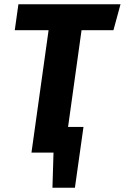

<svg xmlns="http://www.w3.org/2000/svg" viewBox="-20 -713 583 897"><path d="M510 -572H361L298 -120H370L330 164H225L230 0H127L207 -572H49L66 -693H543Z"/></svg>

Font: Fira Sans Condensed
Style: Bold Italic
Weight: 700
Width: 3
Italic angle: -8°
Designer: Carrois Corporate & Edenspiekermann AG
Foundry: Carrois Corporate GbR & Edenspiekermann AG
Version: Version 4.203